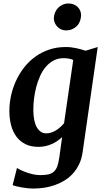

<svg xmlns="http://www.w3.org/2000/svg" viewBox="-20 -840 621 1111"><path d="M78.1 132.3Q84.5 136.2 98.6 143.3Q112.8 150.4 131.3 157Q149.9 163.6 170.9 168.5Q191.9 173.3 212.4 173.3Q240.2 173.3 259.3 169.2Q278.3 165 291.3 153.6Q304.2 142.1 311.5 122.3Q318.8 102.5 323.2 70.8L339.4 -46.4Q327.1 -35.2 312.5 -24.9Q297.9 -14.6 280.5 -6.8Q263.2 1 243.4 5.4Q223.6 9.8 201.7 9.8Q157.7 9.8 126.2 -6.3Q94.7 -22.5 74.2 -50.5Q53.7 -78.6 43.9 -116.7Q34.2 -154.8 34.2 -198.2Q34.2 -241.2 43.7 -285.4Q53.2 -329.6 71.8 -370.6Q90.3 -411.6 117.9 -447.5Q145.5 -483.4 181.9 -510.3Q218.3 -537.1 262.9 -552.5Q307.6 -567.9 360.8 -567.9Q391.6 -567.9 422.4 -561Q453.1 -554.2 475.1 -546.4L545.4 -567.9L458.5 37.6Q453.1 78.6 437.7 110.4Q422.4 142.1 400.4 165.8Q378.4 189.5 351.1 205.8Q323.7 222.2 293.9 232.2Q264.2 242.2 233.4 246.6Q202.6 251 173.8 251Q156.7 251 138.4 249Q120.1 247.1 103.5 244.1Q86.9 241.2 73.7 237.8Q60.5 234.4 53.2 231ZM247.1 -68.4Q262.2 -68.4 276.9 -73.2Q291.5 -78.1 304.7 -86.2Q317.9 -94.2 329.6 -105Q341.3 -115.7 350.6 -127L403.8 -493.2Q391.1 -498.5 377.2 -501Q363.3 -503.4 347.7 -503.4Q315.9 -503.4 290.5 -490Q265.1 -476.6 245.6 -453.9Q226.1 -431.2 212.4 -400.9Q198.7 -370.6 189.9 -337.4Q181.2 -304.2 177 -270Q172.9 -235.8 172.9 -204.6Q172.9 -139.2 192.9 -103.8Q212.9 -68.4 247.1 -68.4ZM360.4 -664.1Q346.2 -664.1 333.7 -669.9Q321.3 -675.8 311.8 -685.5Q302.2 -695.3 296.9 -708Q291.5 -720.7 291.5 -734.4Q292 -752 298.6 -767.6Q305.2 -783.2 316.4 -794.7Q327.6 -806.2 343 -813Q358.4 -819.8 376.5 -819.8Q393.6 -819.8 407 -814.2Q420.4 -808.6 429.9 -799.1Q439.5 -789.6 444.3 -777.3Q449.2 -765.1 449.2 -752Q448.7 -734.4 442.9 -718.3Q437 -702.1 425.5 -690.2Q414.1 -678.2 397.7 -671.1Q381.3 -664.1 360.4 -664.1Z"/></svg>

Font: Merriweather Bold
Style: Italic
Weight: 700
Italic angle: -7°
Designer: Eben Sorkin ( eben@eyebytes.com )
Foundry: Eben Sorkin ( eben@eyebytes.com )
Version: Version 1.5; ttfautohint (v0.97) -l 13 -r 13 -G 200 -x 24 -f